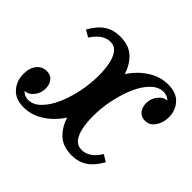

<svg xmlns="http://www.w3.org/2000/svg" viewBox="-132 -630 792 792"><g transform="rotate(45 263.5 -234.5)"><path d="M366 10Q314 10 284 -19Q254 -48 241.5 -92.5Q229 -137 229 -185Q229 -247 246 -301Q263 -355 292.5 -394.5Q322 -434 360.5 -456.5Q399 -479 441 -479Q490 -479 514.5 -451.5Q539 -424 539 -385Q539 -353 522.5 -329Q506 -305 479 -305Q456 -305 443.5 -321Q431 -337 431 -360Q431 -387 448 -408Q465 -429 488 -429Q503 -429 514.5 -418Q526 -407 526 -388L500 -384Q500 -415 485.5 -429.5Q471 -444 449 -444Q421 -444 396 -420Q371 -396 353 -355.5Q335 -315 324.5 -265.5Q314 -216 314 -166Q314 -132 320 -101.5Q326 -71 340.5 -53Q355 -35 380 -35Q401 -35 421 -48.5Q441 -62 456 -88L486 -70Q462 -27 433 -8.5Q404 10 366 10ZM86 10Q38 10 13 -18.5Q-12 -47 -12 -87Q-12 -123 5 -143.5Q22 -164 48 -164Q71 -164 83.5 -148.5Q96 -133 96 -110Q96 -82 79 -61.5Q62 -41 39 -41Q24 -41 12.5 -51.5Q1 -62 1 -81L27 -85Q27 -55 42 -40Q57 -25 78 -25Q106 -25 131 -49.5Q156 -74 174 -114Q192 -154 202.5 -203.5Q213 -253 213 -303Q213 -338 207 -368Q201 -398 187 -416.5Q173 -435 148 -435Q126 -435 106.5 -421Q87 -407 71 -382L41 -399Q65 -442 94 -460.5Q123 -479 161 -479Q214 -479 243.5 -450.5Q273 -422 285.5 -377.5Q298 -333 298 -285Q298 -223 281 -169Q264 -115 234.5 -75Q205 -35 166.5 -12.5Q128 10 86 10Z"/></g></svg>

Font: Brygada 1918 SemiBold
Style: Italic
Weight: 600
Italic angle: -8°
Designer: Mateusz Machalski | Borys Kosmynka | Przemek Hoffer
Foundry: NIEPODLEGLA 2018
Version: Version 3.006